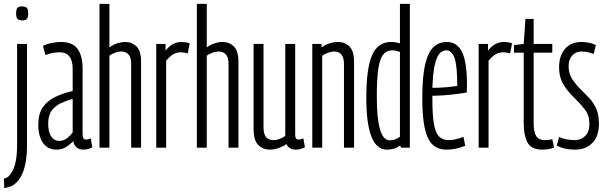

<svg xmlns="http://www.w3.org/2000/svg" viewBox="-50 -760 3114 988"><path d="M64 -655Q47 -655 40 -662.5Q33 -670 33 -691Q33 -712 39.5 -719.5Q46 -727 64 -727Q81 -727 88 -719.5Q95 -712 95 -691Q95 -670 88 -662.5Q81 -655 64 -655ZM89 -534V-12Q89 155 9 198Q-10 205 -28 208L-30 159Q-20 157 -10 151Q14 131 26 90.5Q38 50 38 -15V-534Z M147 -118Q147 -174 170 -207.5Q193 -241 233 -260.5Q273 -280 324 -292V-406Q324 -447 307.5 -469Q291 -491 258 -491Q245 -491 226.5 -488.5Q208 -486 184 -477L171 -524Q195 -535 219.5 -539.5Q244 -544 263 -544Q324 -544 349.5 -508Q375 -472 375 -408V-73Q375 -55 379.5 -48.5Q384 -42 392 -42Q405 -42 417 -48L425 -2Q403 10 379 10Q357 10 343.5 -2Q330 -14 327 -34Q309 -15 288.5 -2.5Q268 10 241 10Q195 10 171 -25Q147 -60 147 -118ZM198 -125Q198 -81 213.5 -58Q229 -35 255 -35Q278 -35 296 -49.5Q314 -64 324 -79V-251Q293 -243 264 -229.5Q235 -216 216.5 -191.5Q198 -167 198 -125Z M462 0V-740H513V-516Q530 -529 552 -536.5Q574 -544 595 -544Q629 -544 652.5 -521Q676 -498 676 -441V0H625V-431Q625 -495 573 -495Q560 -495 542.5 -489Q525 -483 513 -473V0Z M802 -534V-499Q835 -544 885 -544Q895 -544 905 -542.5Q915 -541 926 -537L916 -485Q898 -491 880 -491Q860 -491 842 -481Q824 -471 805 -447V0H754V-534Z M963 0V-740H1014V-516Q1031 -529 1053 -536.5Q1075 -544 1096 -544Q1130 -544 1153.5 -521Q1177 -498 1177 -441V0H1126V-431Q1126 -495 1074 -495Q1061 -495 1043.5 -489Q1026 -483 1014 -473V0Z M1338 10Q1304 10 1279.5 -13.5Q1255 -37 1255 -97V-534H1306V-103Q1306 -39 1358 -39Q1371 -39 1388.5 -45Q1406 -51 1418 -61V-534H1469V-67Q1469 -42 1486 -42Q1499 -42 1511 -48L1519 -2Q1495 10 1471 10Q1454 10 1441.5 2Q1429 -6 1424 -19Q1406 -6 1383 2Q1360 10 1338 10Z M1557 0V-534H1605V-516Q1623 -530 1646 -537Q1669 -544 1690 -544Q1725 -544 1748.5 -520.5Q1772 -497 1772 -442V0H1720V-431Q1720 -495 1668 -495Q1655 -495 1637.5 -488.5Q1620 -482 1608 -473V0Z M2014 0 2009 -11Q1981 10 1941 10Q1835 10 1835 -256Q1835 -410 1865 -477Q1895 -544 1962 -544Q1984 -544 2008 -537V-740H2059V0ZM2008 -56V-493Q1985 -501 1971 -501Q1940 -501 1922 -479Q1904 -457 1896.5 -405Q1889 -353 1889 -262Q1889 -38 1955 -38Q1970 -38 1981.5 -42Q1993 -46 2008 -56Z M2248 10Q2204 10 2176.5 -15.5Q2149 -41 2136 -99Q2123 -157 2123 -254Q2123 -368 2138.5 -431Q2154 -494 2182 -519Q2210 -544 2249 -544Q2302 -544 2327.5 -492.5Q2353 -441 2353 -320Q2353 -314 2352.5 -301.5Q2352 -289 2352 -284Q2324 -279 2277.5 -273.5Q2231 -268 2175 -267V-248Q2175 -167 2183 -121.5Q2191 -76 2209.5 -57.5Q2228 -39 2259 -39Q2292 -39 2335 -56L2344 -10Q2297 10 2248 10ZM2175 -308Q2212 -308 2250.5 -311.5Q2289 -315 2303 -318Q2303 -422 2289 -461.5Q2275 -501 2247 -501Q2228 -501 2213 -486Q2198 -471 2188 -429.5Q2178 -388 2175 -308Z M2461 -534V-499Q2494 -544 2544 -544Q2554 -544 2564 -542.5Q2574 -541 2585 -537L2575 -485Q2557 -491 2539 -491Q2519 -491 2501 -481Q2483 -471 2464 -447V0H2413V-534Z M2741 10Q2683 10 2664 -27.5Q2645 -65 2645 -124V-489H2595V-528L2645 -534L2654 -663H2696V-534H2792V-489H2696V-128Q2696 -80 2709.5 -59.5Q2723 -39 2754 -39Q2763 -39 2772.5 -40Q2782 -41 2792 -44L2801 -1Q2784 6 2768.5 8Q2753 10 2741 10Z M2815 -11 2827 -56Q2842 -47 2864.5 -43Q2887 -39 2907 -39Q2940 -39 2961.5 -60.5Q2983 -82 2983 -122Q2983 -166 2960 -196Q2937 -226 2908 -254Q2875 -285 2851 -322.5Q2827 -360 2827 -415Q2827 -473 2857.5 -508.5Q2888 -544 2942 -544Q2962 -544 2981.5 -540Q3001 -536 3016 -528L3005 -482Q2973 -495 2943 -495Q2913 -495 2894.5 -474.5Q2876 -454 2876 -419Q2876 -379 2896 -350.5Q2916 -322 2943 -295Q2965 -274 2985.5 -251.5Q3006 -229 3019 -198.5Q3032 -168 3032 -124Q3032 -58 2998 -24Q2964 10 2909 10Q2883 10 2859 5Q2835 0 2815 -11Z"/></svg>

Font: Georama ExtraCondensed Light
Style: Regular
Weight: 300
Width: 2
Designer: Jean-Baptiste Levee
Foundry: Production Type
Version: Version 1.000